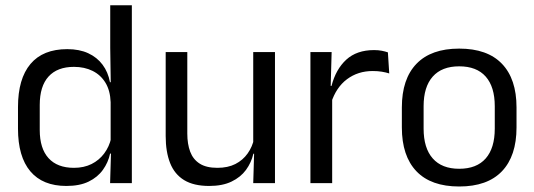

<svg xmlns="http://www.w3.org/2000/svg" viewBox="-20 -682 1990 715"><path d="M227 10.5Q139 10.5 93 -44Q47 -98.5 47 -203V-283.5Q47 -388.5 93.5 -443.8Q140 -499 230.5 -499Q275.5 -499 308.5 -483.8Q341.5 -468.5 362 -441Q382.5 -413.5 389.5 -376H416L392 -301.5Q390.5 -344.5 372.8 -373.8Q355 -403 324.8 -418Q294.5 -433 255.5 -433Q193.5 -433 160.8 -397Q128 -361 128 -291V-198Q128 -129 160.8 -93Q193.5 -57 255.5 -57Q292.5 -57 321 -71.2Q349.5 -85.5 368.2 -110.8Q387 -136 394 -168L414 -110H390Q383 -77 363.2 -49.5Q343.5 -22 310.2 -5.8Q277 10.5 227 10.5ZM390 0 393.5 -118 392 -144V-348L392.5 -365L390.5 -503.5V-662.5H471V0Z M677.5 -488V-184.5Q677.5 -146 688.2 -117.2Q699 -88.5 723.5 -72.8Q748 -57 789.5 -57Q828.5 -57 856.5 -71.2Q884.5 -85.5 902.2 -110.5Q920 -135.5 926.5 -167L941 -109.5H923.5Q916 -76.5 896 -49.2Q876 -22 842.2 -5.8Q808.5 10.5 759 10.5Q701.5 10.5 665.8 -11.2Q630 -33 613.5 -74.8Q597 -116.5 597 -175.5V-488ZM1004 -488V0H923L926.5 -117L923 -122V-488Z M1213 -298.5 1194.5 -361 1214.5 -362Q1230.5 -424 1269.5 -459.8Q1308.5 -495.5 1373 -495.5Q1389 -495.5 1401.8 -493Q1414.5 -490.5 1424.5 -487L1429.5 -408.5Q1417 -412.5 1401.8 -415Q1386.5 -417.5 1368 -417.5Q1313 -417.5 1272.2 -387Q1231.5 -356.5 1213 -298.5ZM1136 0V-488H1215L1211 -344L1217 -338V0Z M1690 12.5Q1585 12.5 1530.8 -44.2Q1476.5 -101 1476.5 -207.5V-282Q1476.5 -388 1531 -444.5Q1585.5 -501 1690 -501Q1795 -501 1849.2 -444.5Q1903.5 -388 1903.5 -282V-207.5Q1903.5 -101 1849.2 -44.2Q1795 12.5 1690 12.5ZM1690 -53.5Q1755 -53.5 1788.8 -92Q1822.5 -130.5 1822.5 -203V-286.5Q1822.5 -358.5 1788.8 -396.8Q1755 -435 1690 -435Q1625.5 -435 1591.5 -396.8Q1557.5 -358.5 1557.5 -286.5V-203Q1557.5 -130.5 1591.5 -92Q1625.5 -53.5 1690 -53.5Z"/></svg>

Font: Anek Bangla Medium
Style: Regular
Weight: 400
Version: Version 1.003